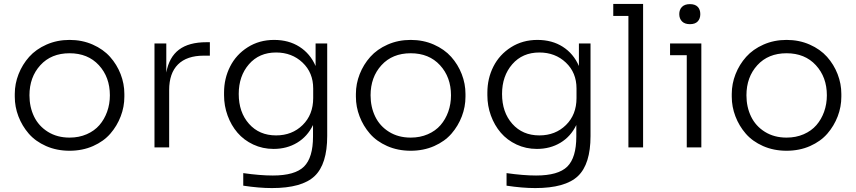

<svg xmlns="http://www.w3.org/2000/svg" viewBox="-20 -750 4357 977"><path d="M55.2 -257.8V-272Q55.2 -323.7 74.5 -372.8Q93.8 -421.9 128.4 -460.7Q163.1 -499.5 216.8 -523.2Q270.5 -546.9 334 -546.9Q397.9 -546.9 451.7 -523.2Q505.4 -499.5 540 -460.7Q574.7 -421.9 593.8 -372.8Q612.8 -323.7 612.8 -272V-257.8Q612.8 -206.5 594.2 -158Q575.7 -109.4 541.7 -70.1Q507.8 -30.8 453.6 -6.8Q399.4 17.1 334 17.1Q268.6 17.1 214.4 -6.8Q160.2 -30.8 126.2 -70.1Q92.3 -109.4 73.7 -158Q55.2 -206.5 55.2 -257.8ZM334 -49.8Q381.8 -49.8 421.1 -66.9Q460.4 -84 485.8 -113.3Q511.2 -142.6 525.1 -181.6Q539.1 -220.7 539.1 -265.1Q539.1 -357.4 483.2 -418.2Q427.2 -479 334 -479Q240.7 -479 185.3 -418.2Q129.9 -357.4 129.9 -265.1Q129.9 -205.6 153.3 -157Q176.8 -108.4 223.9 -79.1Q271 -49.8 334 -49.8Z M840.8 0H766.1V-528.8H826.2V-380.9Q840.3 -459 890.6 -497.1Q940.9 -535.2 1030.8 -535.2H1047.9V-466.8H1017.1Q930.7 -466.8 885.7 -422.1Q840.8 -377.4 840.8 -292Z M1363.8 207Q1297.9 207 1217.8 194.8V130.9Q1303.2 143.1 1368.2 143.1Q1481 143.1 1526.9 97.7Q1572.8 52.2 1572.8 -55.2V-113.8Q1544.4 -55.2 1491.9 -23.7Q1439.5 7.8 1372.1 7.8Q1316.4 7.8 1268.6 -14.6Q1220.7 -37.1 1188.5 -74.7Q1156.2 -112.3 1138.2 -161.9Q1120.1 -211.4 1120.1 -265.1V-278.8Q1120.1 -350.6 1150.9 -411.4Q1181.6 -472.2 1240.5 -509.5Q1299.3 -546.9 1375 -546.9Q1449.2 -546.9 1503.9 -512Q1558.6 -477.1 1585.9 -414.1V-528.8H1645V-58.1Q1645 85.4 1580.8 146.2Q1516.6 207 1363.8 207ZM1384.8 -61Q1466.3 -61 1520 -113.8Q1573.7 -166.5 1573.7 -251V-299.8Q1573.7 -380.4 1519.5 -431.6Q1465.3 -482.9 1384.8 -482.9Q1298.8 -482.9 1246.8 -423.1Q1194.8 -363.3 1194.8 -272Q1194.8 -178.7 1247.1 -119.9Q1299.3 -61 1384.8 -61Z M1791 -257.8V-272Q1791 -323.7 1810.3 -372.8Q1829.6 -421.9 1864.3 -460.7Q1898.9 -499.5 1952.6 -523.2Q2006.3 -546.9 2069.8 -546.9Q2133.8 -546.9 2187.5 -523.2Q2241.2 -499.5 2275.9 -460.7Q2310.5 -421.9 2329.6 -372.8Q2348.6 -323.7 2348.6 -272V-257.8Q2348.6 -206.5 2330.1 -158Q2311.5 -109.4 2277.6 -70.1Q2243.7 -30.8 2189.5 -6.8Q2135.3 17.1 2069.8 17.1Q2004.4 17.1 1950.2 -6.8Q1896 -30.8 1862.1 -70.1Q1828.1 -109.4 1809.6 -158Q1791 -206.5 1791 -257.8ZM2069.8 -49.8Q2117.7 -49.8 2157 -66.9Q2196.3 -84 2221.7 -113.3Q2247.1 -142.6 2261 -181.6Q2274.9 -220.7 2274.9 -265.1Q2274.9 -357.4 2219 -418.2Q2163.1 -479 2069.8 -479Q1976.6 -479 1921.1 -418.2Q1865.7 -357.4 1865.7 -265.1Q1865.7 -205.6 1889.2 -157Q1912.6 -108.4 1959.7 -79.1Q2006.8 -49.8 2069.8 -49.8Z M2703.6 207Q2637.7 207 2557.6 194.8V130.9Q2643.1 143.1 2708 143.1Q2820.8 143.1 2866.7 97.7Q2912.6 52.2 2912.6 -55.2V-113.8Q2884.3 -55.2 2831.8 -23.7Q2779.3 7.8 2711.9 7.8Q2656.2 7.8 2608.4 -14.6Q2560.5 -37.1 2528.3 -74.7Q2496.1 -112.3 2478 -161.9Q2460 -211.4 2460 -265.1V-278.8Q2460 -350.6 2490.7 -411.4Q2521.5 -472.2 2580.3 -509.5Q2639.2 -546.9 2714.8 -546.9Q2789.1 -546.9 2843.8 -512Q2898.4 -477.1 2925.8 -414.1V-528.8H2984.9V-58.1Q2984.9 85.4 2920.7 146.2Q2856.4 207 2703.6 207ZM2724.6 -61Q2806.2 -61 2859.9 -113.8Q2913.6 -166.5 2913.6 -251V-299.8Q2913.6 -380.4 2859.4 -431.6Q2805.2 -482.9 2724.6 -482.9Q2638.7 -482.9 2586.7 -423.1Q2534.7 -363.3 2534.7 -272Q2534.7 -178.7 2586.9 -119.9Q2639.2 -61 2724.6 -61Z M3252.4 0H3177.7V-668.9H3100.6V-730H3252.4Z M3530.3 -640.9Q3517.1 -627 3490.7 -627Q3464.4 -627 3450.4 -641.1Q3436.5 -655.3 3436.5 -678.2Q3436.5 -701.2 3450.4 -715.1Q3464.4 -729 3490.7 -729Q3517.1 -729 3530.3 -715.3Q3543.5 -701.7 3543.5 -678.2Q3543.5 -654.8 3530.3 -640.9ZM3548.8 0H3474.6V-469.2H3389.6V-528.8H3548.8Z M3703.6 -257.8V-272Q3703.6 -323.7 3722.9 -372.8Q3742.2 -421.9 3776.9 -460.7Q3811.5 -499.5 3865.2 -523.2Q3918.9 -546.9 3982.4 -546.9Q4046.4 -546.9 4100.1 -523.2Q4153.8 -499.5 4188.5 -460.7Q4223.1 -421.9 4242.2 -372.8Q4261.2 -323.7 4261.2 -272V-257.8Q4261.2 -206.5 4242.7 -158Q4224.1 -109.4 4190.2 -70.1Q4156.2 -30.8 4102.1 -6.8Q4047.9 17.1 3982.4 17.1Q3917 17.1 3862.8 -6.8Q3808.6 -30.8 3774.7 -70.1Q3740.7 -109.4 3722.2 -158Q3703.6 -206.5 3703.6 -257.8ZM3982.4 -49.8Q4030.3 -49.8 4069.6 -66.9Q4108.9 -84 4134.3 -113.3Q4159.7 -142.6 4173.6 -181.6Q4187.5 -220.7 4187.5 -265.1Q4187.5 -357.4 4131.6 -418.2Q4075.7 -479 3982.4 -479Q3889.2 -479 3833.7 -418.2Q3778.3 -357.4 3778.3 -265.1Q3778.3 -205.6 3801.8 -157Q3825.2 -108.4 3872.3 -79.1Q3919.4 -49.8 3982.4 -49.8Z"/></svg>

Font: Sora Light
Style: Regular
Weight: 300
Designer: Jonathan Barnbrook, Julián Moncada
Foundry: Barnbrook Fonts
Version: Version 2.000